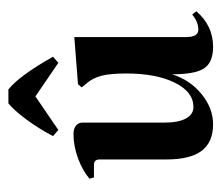

<svg xmlns="http://www.w3.org/2000/svg" viewBox="-56 -476 540 469"><g transform="rotate(-90 214.5 -241.0)"><path d="M146 9Q102 9 81 -19Q60 -47 60 -105V-268Q60 -282 47 -282H16L13 -293Q33 -310 63 -321Q93 -332 122 -332Q135 -332 142.5 -326Q150 -320 150 -310V-110Q150 -76 160 -57.5Q170 -39 188 -39Q225 -39 247.5 -84.5Q270 -130 270 -203Q270 -242 264.5 -263.5Q259 -285 245 -301L236 -312L244 -321L359 -330V-57Q359 -27 377 -27Q396 -27 414 -42L422 -32Q387 9 335 9Q297 9 282.5 -13Q268 -35 268 -91Q254 -47 219.5 -19Q185 9 146 9ZM296 -369 214 -425 132 -369 117 -382Q136 -418 158 -447.5Q180 -477 197 -491H231Q264 -465 311 -382Z"/></g></svg>

Font: Katibeh
Style: Regular
Weight: 400
Designer: Arabic design by Kourosh Beigpour, Latin design by Eduardo Tunni, engineering by Lasse Fister
Version: Version 1.000